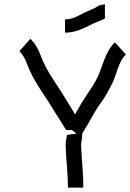

<svg xmlns="http://www.w3.org/2000/svg" viewBox="-20 -850 591 871"><path d="M358 1H288Q288 -45 284 -91Q280 -137 278 -184Q277 -204 280 -215Q283 -226 283 -238L327 -244L306 -260H280Q280 -260 272 -273Q264 -286 253 -303.5Q242 -321 233 -335Q224 -349 223 -351Q200 -389 174.5 -426.5Q149 -464 126 -507Q110 -539 99.5 -567.5Q89 -596 68 -618L118 -674Q146 -646 160.5 -608Q175 -570 188 -545Q208 -509 233 -471.5Q258 -434 283 -393Q294 -375 303.5 -359.5Q313 -344 320 -331Q328 -344 335 -356.5Q342 -369 349 -381Q367 -410 385.5 -437Q404 -464 417 -489Q430 -513 440 -543.5Q450 -574 464 -604.5Q478 -635 501 -658L551 -603Q533 -584 523 -560.5Q513 -537 504.5 -510Q496 -483 479 -452Q462 -418 443 -391.5Q424 -365 409 -340Q395 -315 381 -291Q367 -267 353 -244Q353 -225 350 -210.5Q347 -196 348 -187Q350 -141 354 -94.5Q358 -48 358 1ZM456 -830V-770Q463 -770 451.5 -764Q440 -758 426 -753Q408 -746 384 -733.5Q360 -721 332.5 -711.5Q305 -702 275 -702V-762Q304 -762 335 -778.5Q366 -795 400 -809Q406 -811 421.5 -820.5Q437 -830 456 -830Z"/></svg>

Font: Syne
Style: Italic
Weight: 400
Italic angle: -9°
Designer: Lucas Descroix
Foundry: Bonjour Monde
Version: Version 2.000; ttfautohint (v1.8.3)